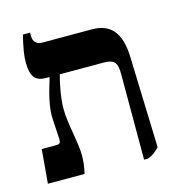

<svg xmlns="http://www.w3.org/2000/svg" viewBox="-100 -732 756 825"><g transform="rotate(-15 278.5 -320.0)"><path d="M14 0H177C184 -27 187 -56 187 -79C187 -141 162 -226 162 -293C162 -346 177 -413 185 -441H379C431 -441 440 -421 440 -373V7H457C481 -2 492 -11 510 -30L497 -436C493 -544 451 -592 368 -592H150C122 -592 108 -606 108 -633V-647H76C62 -588 57 -559 57 -528C57 -465 76 -441 125 -441H139V-438C121 -380 102 -316 106 -261L111 -175C112 -158 108 -151 94 -151H27Z"/></g></svg>

Font: Noto Serif Hebrew SemiCondensed
Style: Bold
Weight: 700
Width: 4
Designer: Monotype Design Team
Foundry: Monotype Imaging Inc.
Version: Version 2.004